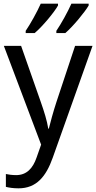

<svg xmlns="http://www.w3.org/2000/svg" viewBox="-20 -786 524 1046"><path d="M296 -766H202C182 -721 146 -656 120 -618V-606H169C212 -642 277 -721 296 -756ZM463 -766H369C349 -721 313 -656 287 -618V-606H336C378 -642 443 -721 463 -756ZM1 -536 204 2 179 73C159 131 125 168 68 168C46 168 25 165 12 162V232C28 236 51 240 81 240C179 240 231 175 267 74L484 -536H389L288 -232C270 -177 254 -118 246 -85H243C236 -129 221 -177 202 -231L95 -536Z"/></svg>

Font: Noto Sans Thai
Style: Regular
Weight: 400
Designer: Monotype Design Team
Foundry: Monotype Imaging Inc.
Version: Version 1.901